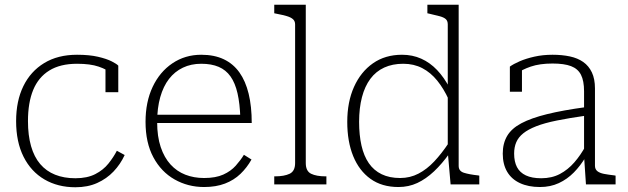

<svg xmlns="http://www.w3.org/2000/svg" viewBox="-20 -778 2648 810"><path d="M298 -26Q348 -26 382 -43.5Q416 -61 437.5 -88Q459 -115 473 -142L506 -124Q488 -85 459 -54.5Q430 -24 390 -6Q350 12 298 12Q224 12 167.5 -21Q111 -54 79.5 -116.5Q48 -179 48 -267Q48 -352 78.5 -414.5Q109 -477 166.5 -512Q224 -547 305 -547Q357 -547 393.5 -538.5Q430 -530 451.5 -519Q473 -508 479 -501V-389H425V-497Q435 -495 441.5 -491Q448 -487 451 -483Q454 -479 454 -475Q454 -471 450 -469Q431 -485 396 -497Q361 -509 305 -509Q234 -509 188 -480.5Q142 -452 120 -398.5Q98 -345 98 -267Q98 -207 111 -161.5Q124 -116 149.5 -86Q175 -56 212.5 -41Q250 -26 298 -26Z M643 -263Q643 -202 658 -157.5Q673 -113 699.5 -84Q726 -55 762 -41Q798 -27 841 -27Q890 -27 922 -41.5Q954 -56 974.5 -79Q995 -102 1009 -125L1041 -105Q1022 -71 994.5 -44.5Q967 -18 929 -3.5Q891 11 841 11Q773 11 716.5 -21Q660 -53 627 -114.5Q594 -176 594 -264Q594 -348 624 -411.5Q654 -475 707.5 -511Q761 -547 829 -547Q884 -547 924 -528Q964 -509 990 -472.5Q1016 -436 1029 -382.5Q1042 -329 1042 -259H626V-294H1010L994 -279Q992 -341 982 -384.5Q972 -428 952.5 -455.5Q933 -483 902.5 -496Q872 -509 829 -509Q786 -509 751.5 -492.5Q717 -476 693 -445Q669 -414 656 -368Q643 -322 643 -263Z M1270 -758V-90Q1270 -56 1292.5 -45Q1315 -34 1354 -34H1357V0H1137V-34H1140Q1179 -34 1202 -45Q1225 -56 1225 -90V-675Q1225 -689 1216 -697Q1207 -705 1190 -710Q1173 -715 1147 -720L1137 -722V-758Z M1915 -78Q1915 -56 1937.5 -49Q1960 -42 1997 -38L2002 -37V0H1881L1869 -137V-140V-675Q1869 -690 1860.5 -697.5Q1852 -705 1835 -709.5Q1818 -714 1792 -720L1783 -722V-758H1915ZM1676 -547Q1720 -547 1757 -530.5Q1794 -514 1824 -482.5Q1854 -451 1878 -405L1873 -358Q1852 -404 1824.5 -438Q1797 -472 1761.5 -490.5Q1726 -509 1681 -509Q1636 -509 1601 -493Q1566 -477 1542.5 -445.5Q1519 -414 1507 -368Q1495 -322 1495 -264Q1495 -208 1505 -164Q1515 -120 1536 -89.5Q1557 -59 1590 -43Q1623 -27 1668 -27Q1710 -27 1745.5 -45.5Q1781 -64 1812 -97Q1843 -130 1873 -175L1877 -132Q1845 -87 1811 -55Q1777 -23 1740.5 -6Q1704 11 1661 11Q1591 11 1543 -23.5Q1495 -58 1470 -119.5Q1445 -181 1445 -264Q1445 -348 1473.5 -411.5Q1502 -475 1553.5 -511Q1605 -547 1676 -547Z M2451 -326V-290Q2381 -280 2329 -269.5Q2277 -259 2242.5 -245.5Q2208 -232 2187.5 -215.5Q2167 -199 2158 -178Q2149 -157 2149 -130Q2149 -96 2161 -73Q2173 -50 2198.5 -38Q2224 -26 2263 -26Q2308 -26 2342 -44Q2376 -62 2403 -93Q2430 -124 2451 -163V-116Q2429 -79 2401 -50.5Q2373 -22 2337.5 -5.5Q2302 11 2258 11Q2209 11 2173.5 -5.5Q2138 -22 2119.5 -53.5Q2101 -85 2101 -130Q2101 -173 2119.5 -204.5Q2138 -236 2179.5 -258Q2221 -280 2288 -296.5Q2355 -313 2451 -326ZM2452 0 2444 -119V-122V-393Q2444 -437 2431 -462.5Q2418 -488 2389 -499Q2360 -510 2311 -510Q2257 -510 2219 -497Q2181 -484 2158 -466Q2155 -471 2155.5 -476.5Q2156 -482 2159.5 -487.5Q2163 -493 2169 -496.5Q2175 -500 2182 -499V-391H2131V-497Q2146 -508 2172.5 -519.5Q2199 -531 2234.5 -539Q2270 -547 2311 -547Q2351 -547 2384 -540Q2417 -533 2440.5 -516.5Q2464 -500 2477 -472.5Q2490 -445 2490 -405V-79Q2490 -64 2500 -56Q2510 -48 2528 -44.5Q2546 -41 2572 -38L2577 -37V0Z"/></svg>

Font: Roboto Serif Thin
Style: Regular
Weight: 250
Designer: Greg Gazdowicz
Foundry: Commercial Type
Version: Version 1.004